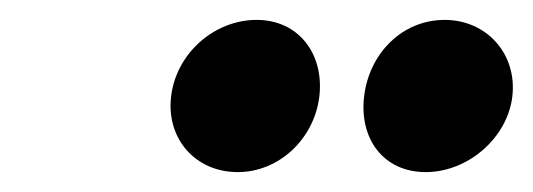

<svg xmlns="http://www.w3.org/2000/svg" viewBox="-20 -958 536 193"><path d="M152 -861C147 -819 176 -785 219 -785C261 -785 296 -819 301 -861C306 -904 280 -938 238 -938C195 -938 157 -904 152 -861ZM346 -861C341 -819 365 -785 408 -785C450 -785 490 -819 495 -861C500 -904 469 -938 427 -938C384 -938 351 -904 346 -861Z"/></svg>

Font: Bluebird
Style: NrwObl
Weight: 400
Designer: Jasper
Foundry: Cannot Into Space Fonts
Version: Version 0.98